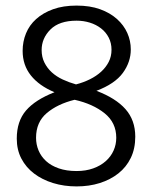

<svg xmlns="http://www.w3.org/2000/svg" viewBox="-20 -658 545 687"><path d="M254 -638Q302 -638 338 -625Q374 -612 398.5 -590Q423 -568 435.5 -540Q448 -512 448 -481Q448 -436 419.5 -397Q391 -358 325 -333Q394 -307 429 -267.5Q464 -228 464 -169Q464 -126 448 -93Q432 -60 403.5 -37.5Q375 -15 337 -3Q299 9 254 9Q209 9 170 -3Q131 -15 102 -37Q73 -59 56.5 -90.5Q40 -122 40 -162Q40 -224 73 -262.5Q106 -301 175 -328Q120 -351 90.5 -388Q61 -425 61 -476Q61 -509 73 -538.5Q85 -568 109.5 -590Q134 -612 170 -625Q206 -638 254 -638ZM129 -479Q129 -454 139 -434Q149 -414 165.5 -399Q182 -384 204.5 -373.5Q227 -363 252 -356Q279 -363 302 -374.5Q325 -386 342 -401.5Q359 -417 369 -436.5Q379 -456 379 -480Q379 -504 369 -523.5Q359 -543 341.5 -556.5Q324 -570 301.5 -577Q279 -584 254 -584Q192 -584 160.5 -552.5Q129 -521 129 -479ZM247 -301Q186 -286 147.5 -253.5Q109 -221 109 -165Q109 -141 118 -119.5Q127 -98 145 -81.5Q163 -65 190.5 -55.5Q218 -46 254 -46Q287 -46 313.5 -55.5Q340 -65 358.5 -81.5Q377 -98 386.5 -119.5Q396 -141 396 -165Q396 -219 354.5 -252.5Q313 -286 247 -301Z"/></svg>

Font: Ek Mukta Light
Style: Regular
Weight: 300
Designer: Girish Dalvi and Yashodeep Gholap
Foundry: Ek Type
Version: Version 2.538;PS 1.002;hotconv 16.6.51;makeotf.lib2.5.65220;